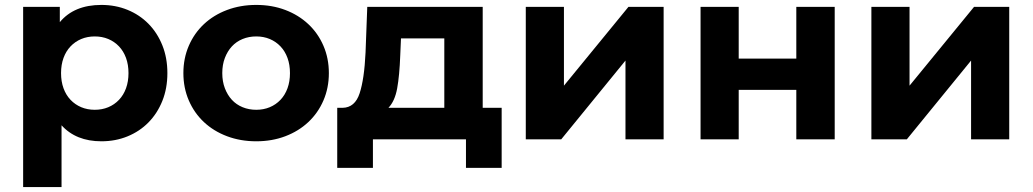

<svg xmlns="http://www.w3.org/2000/svg" viewBox="-20 -566 4195 780"><path d="M660 -269Q660 -207 639.5 -156Q619 -105 583 -68.5Q547 -32 498 -12Q449 8 392 8Q289 8 230 -57V194H74V-538H223V-476Q281 -546 392 -546Q449 -546 498 -526Q547 -506 583 -469.5Q619 -433 639.5 -382Q660 -331 660 -269ZM502 -269Q502 -303 492 -330.5Q482 -358 463.5 -377.5Q445 -397 420 -407.5Q395 -418 365 -418Q335 -418 310 -407.5Q285 -397 266.5 -377.5Q248 -358 238 -330.5Q228 -303 228 -269Q228 -235 238 -207.5Q248 -180 266.5 -160.5Q285 -141 310 -130.5Q335 -120 365 -120Q395 -120 420 -130.5Q445 -141 463.5 -160.5Q482 -180 492 -207.5Q502 -235 502 -269Z M725 -269Q725 -329 747 -380Q769 -431 808.5 -468Q848 -505 902.5 -525.5Q957 -546 1021 -546Q1085 -546 1139 -525.5Q1193 -505 1232.5 -468Q1272 -431 1294 -380Q1316 -329 1316 -269Q1316 -209 1294 -158Q1272 -107 1232.5 -70Q1193 -33 1139 -12.5Q1085 8 1021 8Q957 8 902.5 -12.5Q848 -33 808.5 -70Q769 -107 747 -158Q725 -209 725 -269ZM1158 -269Q1158 -303 1148 -330.5Q1138 -358 1119.5 -377.5Q1101 -397 1076 -407.5Q1051 -418 1021 -418Q991 -418 965.5 -407.5Q940 -397 922 -377.5Q904 -358 893.5 -330.5Q883 -303 883 -269Q883 -235 893.5 -207.5Q904 -180 922 -160.5Q940 -141 965.5 -130.5Q991 -120 1021 -120Q1051 -120 1076 -130.5Q1101 -141 1119.5 -160.5Q1138 -180 1148 -207.5Q1158 -235 1158 -269Z M2018 -128V116H1873V0H1495V116H1350V-128H1372Q1422 -129 1441 -187Q1460 -245 1465 -352L1472 -538H1941V-128ZM1558 -128H1785V-410H1609L1606 -341Q1603 -259 1593.5 -207Q1584 -155 1558 -128Z M2116 -538H2271V-218L2533 -538H2676V0H2521V-320L2260 0H2116Z M2826 -538H2981V-328H3215V-538H3371V0H3215V-201H2981V0H2826Z M3520 -538H3675V-218L3937 -538H4080V0H3925V-320L3664 0H3520Z"/></svg>

Font: CMG Sans
Style: Bold
Weight: 700
Designer: Julieta Ulanovsky
Foundry: Julieta Ulanovsky
Version: Version 7.200